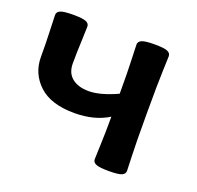

<svg xmlns="http://www.w3.org/2000/svg" viewBox="-85 -510 623 606"><g transform="rotate(20 227.0 -207.5)"><path d="M337.4 4.9Q305.7 4.9 294.4 0Q283.2 -4.9 283.2 -15.1Q283.2 -27.8 284.9 -65.4Q286.6 -103 286.6 -159.2Q239.7 -129.9 172.4 -129.9Q93.3 -129.9 53.2 -167.5Q13.2 -205.1 13.2 -260.3Q13.2 -311 11.5 -349.1Q9.8 -387.2 9.8 -400.4Q9.8 -410.6 21 -415.5Q32.2 -420.4 64 -420.4Q96.2 -420.4 107.2 -415.5Q118.2 -410.6 118.2 -400.4Q118.2 -387.2 116.5 -349.1Q114.7 -311 114.7 -275.4Q114.7 -243.7 135.3 -227.1Q155.8 -210.4 191.4 -210.4Q230 -210.4 286.6 -236.3Q286.6 -311 284.9 -349.1Q283.2 -387.2 283.2 -400.4Q283.2 -410.6 294.4 -415.5Q305.7 -420.4 337.4 -420.4Q369.6 -420.4 380.6 -415.5Q391.6 -410.6 391.6 -400.4Q391.6 -387.2 389.9 -349.1Q388.2 -311 388.2 -207.5Q388.2 -104.5 389.9 -66.2Q391.6 -27.8 391.6 -15.1Q391.6 -4.9 380.6 0Q369.6 4.9 337.4 4.9Z"/></g></svg>

Font: ALMAS
Style: Bold
Weight: 700
Designer: ALMAS Font/ by Husham Jawad Kadhim, derived from the Bainsely font by/ Paul James MIller
Foundry: High-Logic / Made with FontCreator
Version: Version 1.411;September 19, 2021;FontCreator 14.0.0.2814 32-